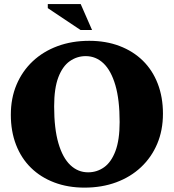

<svg xmlns="http://www.w3.org/2000/svg" viewBox="-20 -886 834 922"><path d="M408.5 -690Q488.5 -690 553.8 -665.2Q619 -640.5 665.8 -594.8Q712.5 -549 737.5 -484.2Q762.5 -419.5 762.5 -340Q762.5 -260.5 735 -195.5Q707.5 -130.5 657.2 -83.2Q607 -36 538 -10.5Q469 15 386 15Q306 15 240.8 -9.8Q175.5 -34.5 128.8 -80.2Q82 -126 57 -190.8Q32 -255.5 32 -335Q32 -414.5 59.5 -479.5Q87 -544.5 137.2 -591.8Q187.5 -639 256.5 -664.5Q325.5 -690 408.5 -690ZM403 -58.5Q445.5 -58.5 479.8 -82.8Q514 -107 534.2 -160.2Q554.5 -213.5 554.5 -300Q554.5 -407 534 -477Q513.5 -547 477 -581.8Q440.5 -616.5 391.5 -616.5Q349.5 -616.5 315 -592.2Q280.5 -568 260.2 -515Q240 -462 240 -375Q240 -268.5 260.5 -198.2Q281 -128 317.8 -93.2Q354.5 -58.5 403 -58.5ZM422 -742H366.5L209.5 -847V-866.5H367.5Z"/></svg>

Font: Newsreader 24pt ExtraBold
Style: Regular
Weight: 800
Designer: Hugues Gentile
Foundry: Production Type
Version: Version 1.003